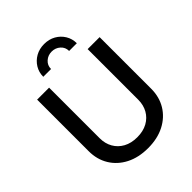

<svg xmlns="http://www.w3.org/2000/svg" viewBox="-262 -1100 1257 1257"><g transform="rotate(-45 367.0 -471.0)"><path d="M367.2 11.2Q279.8 11.2 214.6 -22.2Q149.4 -55.7 113.5 -114.7Q77.6 -173.8 77.6 -250V-727.5H188.5V-258.8Q188.5 -210 210.2 -171.6Q231.9 -133.3 272 -111.3Q312 -89.4 367.2 -89.4Q422.4 -89.4 462.4 -111.3Q502.4 -133.3 523.9 -171.6Q545.4 -210 545.4 -258.8V-727.5H656.2V-250Q656.2 -173.8 620.4 -114.7Q584.5 -55.7 519.5 -22.2Q454.6 11.2 367.2 11.2ZM367.2 -952.6Q412.1 -952.6 447 -932.9Q481.9 -913.1 502.2 -879.6Q522.5 -846.2 522.5 -804.7H451.2Q451.2 -838.9 426.5 -860.8Q401.9 -882.8 367.2 -882.8Q333 -882.8 308.3 -860.8Q283.7 -838.9 283.7 -804.7H211.9Q211.9 -846.2 232.4 -879.6Q252.9 -913.1 287.8 -932.9Q322.8 -952.6 367.2 -952.6Z"/></g></svg>

Font: Inter 17pt Medium
Style: Regular
Weight: 500
Version: Version 4.001;git-66647c0bb